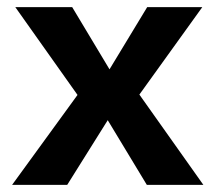

<svg xmlns="http://www.w3.org/2000/svg" viewBox="-20 -520 609 540"><path d="M552 0H393L283 -182L169 0H14L198 -253L23 -500H183L288 -325L394 -500H549L372 -254Z"/></svg>

Font: Elaine Sans SemiBold
Style: Regular
Weight: 600
Designer: Wei Huang
Foundry: Wei Huang
Version: Version 2.001;December 24, 2019;FontCreator 12.0.0.2547 64-b